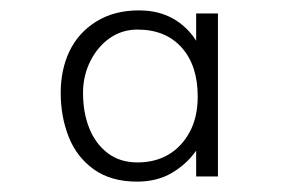

<svg xmlns="http://www.w3.org/2000/svg" viewBox="-20 -741 560 370"><path d="M244 -391Q194 -391 161 -414.5Q128 -438 112.5 -477Q97 -516 97 -562Q97 -607 114 -642.5Q131 -678 165.5 -699.5Q200 -721 248 -721Q303 -721 339 -686Q375 -651 380 -592L358 -628V-715H400V-401H358V-474L381 -497Q375 -475 357.5 -450Q340 -425 311.5 -408Q283 -391 244 -391ZM245 -428Q279 -428 304.5 -443Q330 -458 345.5 -486.5Q361 -515 361 -555Q361 -615 330 -649.5Q299 -684 245 -684Q215 -684 191.5 -667.5Q168 -651 154 -623Q140 -595 140 -562Q140 -524 152 -494Q164 -464 187.5 -446Q211 -428 245 -428Z"/></svg>

Font: Lexend Zetta ExtraLight
Style: Regular
Weight: 250
Version: Version 1.007